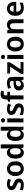

<svg xmlns="http://www.w3.org/2000/svg" viewBox="2781 -3586 815 6417"><g transform="rotate(-90 3188.5 -377.5)"><path d="M429 -157Q429 -103 405 -65.5Q381 -28 334 -9Q287 10 216 10Q162 10 122 2Q82 -6 45 -23V-130Q85 -111 131.5 -98Q178 -85 216 -85Q261 -85 281 -101Q301 -117 301 -144Q301 -160 292 -173Q283 -186 258 -200.5Q233 -215 185 -237Q138 -258 107 -279Q76 -300 60 -329.5Q44 -359 44 -404Q44 -477 99.5 -514.5Q155 -552 245 -552Q294 -552 336.5 -542.5Q379 -533 422 -512L383 -419Q359 -430 334.5 -438.5Q310 -447 287 -452Q264 -457 243 -457Q208 -457 190 -444.5Q172 -432 172 -410Q172 -393 181.5 -380.5Q191 -368 215.5 -355Q240 -342 286 -323Q332 -304 364 -283.5Q396 -263 412.5 -233Q429 -203 429 -157Z M1006 -272Q1006 -204 989 -152Q972 -100 939.5 -63.5Q907 -27 861 -8.5Q815 10 758 10Q705 10 660 -8.5Q615 -27 582 -63.5Q549 -100 531 -152Q513 -204 513 -272Q513 -362 543 -424.5Q573 -487 628.5 -519.5Q684 -552 761 -552Q832 -552 887.5 -519Q943 -486 974.5 -424Q1006 -362 1006 -272ZM648 -272Q648 -215 659.5 -174.5Q671 -134 695.5 -113Q720 -92 760 -92Q799 -92 823.5 -113Q848 -134 859.5 -174.5Q871 -215 871 -272Q871 -330 859.5 -369.5Q848 -409 823.5 -429.5Q799 -450 759 -450Q700 -450 674 -404Q648 -358 648 -272Z M1290 10Q1203 10 1149 -60.5Q1095 -131 1095 -270Q1095 -409 1150 -480.5Q1205 -552 1294 -552Q1331 -552 1358.5 -541.5Q1386 -531 1406 -513Q1426 -495 1441 -473H1445Q1443 -487 1440 -516Q1437 -545 1437 -570V-760H1570V0H1468L1443 -71H1437Q1424 -49 1404 -30.5Q1384 -12 1356 -1Q1328 10 1290 10ZM1334 -92Q1395 -92 1420 -132Q1445 -172 1445 -253V-269Q1445 -357 1421.5 -403Q1398 -449 1333 -449Q1283 -449 1256.5 -401.5Q1230 -354 1230 -268Q1230 -182 1256.5 -137Q1283 -92 1334 -92Z M1882 10Q1795 10 1741 -60.5Q1687 -131 1687 -270Q1687 -409 1742 -480.5Q1797 -552 1886 -552Q1923 -552 1950.5 -541.5Q1978 -531 1998 -513Q2018 -495 2033 -473H2037Q2035 -487 2032 -516Q2029 -545 2029 -570V-760H2162V0H2060L2035 -71H2029Q2016 -49 1996 -30.5Q1976 -12 1948 -1Q1920 10 1882 10ZM1926 -92Q1987 -92 2012 -132Q2037 -172 2037 -253V-269Q2037 -357 2013.5 -403Q1990 -449 1925 -449Q1875 -449 1848.5 -401.5Q1822 -354 1822 -268Q1822 -182 1848.5 -137Q1875 -92 1926 -92Z M2439 -542V0H2307V-542ZM2374 -751Q2403 -751 2424 -736.5Q2445 -722 2445 -685Q2445 -649 2424 -633.5Q2403 -618 2374 -618Q2343 -618 2322 -633.5Q2301 -649 2301 -685Q2301 -722 2322 -736.5Q2343 -751 2374 -751Z M2940 -157Q2940 -103 2916 -65.5Q2892 -28 2845 -9Q2798 10 2727 10Q2673 10 2633 2Q2593 -6 2556 -23V-130Q2596 -111 2642.5 -98Q2689 -85 2727 -85Q2772 -85 2792 -101Q2812 -117 2812 -144Q2812 -160 2803 -173Q2794 -186 2769 -200.5Q2744 -215 2696 -237Q2649 -258 2618 -279Q2587 -300 2571 -329.5Q2555 -359 2555 -404Q2555 -477 2610.5 -514.5Q2666 -552 2756 -552Q2805 -552 2847.5 -542.5Q2890 -533 2933 -512L2894 -419Q2870 -430 2845.5 -438.5Q2821 -447 2798 -452Q2775 -457 2754 -457Q2719 -457 2701 -444.5Q2683 -432 2683 -410Q2683 -393 2692.5 -380.5Q2702 -368 2726.5 -355Q2751 -342 2797 -323Q2843 -304 2875 -283.5Q2907 -263 2923.5 -233Q2940 -203 2940 -157Z M3328 -447H3208V0H3075V-447H2997V-507L3076 -543V-580Q3076 -650 3096 -690Q3116 -730 3155 -747.5Q3194 -765 3250 -765Q3287 -765 3317.5 -758.5Q3348 -752 3372 -744L3340 -650Q3325 -655 3307 -659.5Q3289 -664 3268 -664Q3237 -664 3222.5 -641Q3208 -618 3208 -577V-542H3328Z M3625 -552Q3723 -552 3775 -506.5Q3827 -461 3827 -364V0H3734L3708 -75H3704Q3682 -46 3659 -26.5Q3636 -7 3606.5 1.5Q3577 10 3534 10Q3489 10 3453 -8Q3417 -26 3396 -63.5Q3375 -101 3375 -158Q3375 -242 3433 -284.5Q3491 -327 3608 -331L3694 -334V-361Q3694 -413 3672.5 -435Q3651 -457 3612 -457Q3576 -457 3539.5 -445Q3503 -433 3468 -417L3427 -505Q3467 -526 3517.5 -539Q3568 -552 3625 -552ZM3638 -254Q3567 -251 3539 -225.5Q3511 -200 3511 -157Q3511 -119 3530.5 -102Q3550 -85 3582 -85Q3629 -85 3662 -116.5Q3695 -148 3695 -210V-256Z M4325 0H3925V-77L4167 -446H3939V-542H4316V-457L4081 -97H4325Z M4560 -542V0H4428V-542ZM4495 -751Q4524 -751 4545 -736.5Q4566 -722 4566 -685Q4566 -649 4545 -633.5Q4524 -618 4495 -618Q4464 -618 4443 -633.5Q4422 -649 4422 -685Q4422 -722 4443 -736.5Q4464 -751 4495 -751Z M5170 -272Q5170 -204 5153 -152Q5136 -100 5103.5 -63.5Q5071 -27 5025 -8.5Q4979 10 4922 10Q4869 10 4824 -8.5Q4779 -27 4746 -63.5Q4713 -100 4695 -152Q4677 -204 4677 -272Q4677 -362 4707 -424.5Q4737 -487 4792.5 -519.5Q4848 -552 4925 -552Q4996 -552 5051.5 -519Q5107 -486 5138.5 -424Q5170 -362 5170 -272ZM4812 -272Q4812 -215 4823.5 -174.5Q4835 -134 4859.5 -113Q4884 -92 4924 -92Q4963 -92 4987.5 -113Q5012 -134 5023.5 -174.5Q5035 -215 5035 -272Q5035 -330 5023.5 -369.5Q5012 -409 4987.5 -429.5Q4963 -450 4923 -450Q4864 -450 4838 -404Q4812 -358 4812 -272Z M5571 -552Q5656 -552 5705 -505Q5754 -458 5754 -353V0H5621V-328Q5621 -389 5600 -419.5Q5579 -450 5534 -450Q5467 -450 5443 -402.5Q5419 -355 5419 -265V0H5286V-542H5388L5407 -471H5413Q5429 -499 5453.5 -517Q5478 -535 5508 -543.5Q5538 -552 5571 -552Z M6108 -552Q6178 -552 6228.5 -522.5Q6279 -493 6307 -438.5Q6335 -384 6335 -306V-242H6003Q6005 -168 6039.5 -127.5Q6074 -87 6137 -87Q6186 -87 6225.5 -97.5Q6265 -108 6307 -128V-27Q6269 -8 6228 1Q6187 10 6127 10Q6051 10 5992.5 -20.5Q5934 -51 5901 -113Q5868 -175 5868 -267Q5868 -360 5898 -423.5Q5928 -487 5982.5 -519.5Q6037 -552 6108 -552ZM6110 -459Q6066 -459 6038 -426.5Q6010 -394 6005 -330H6209Q6209 -368 6198 -397Q6187 -426 6165 -442.5Q6143 -459 6110 -459Z"/></g></svg>

Font: Noto Sans Display SemiBold
Style: Regular
Weight: 600
Designer: Monotype Design Team
Foundry: Monotype Imaging Inc.
Version: Version 2.003